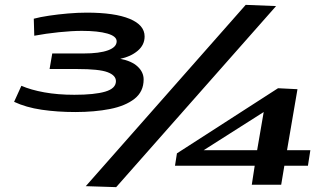

<svg xmlns="http://www.w3.org/2000/svg" viewBox="-20 -760 1361 790"><path d="M38 -341 68 -407Q107 -390 162.5 -380Q218 -370 286 -370Q369 -370 413 -383Q457 -396 457 -426Q457 -450 422.5 -463Q388 -476 298 -476H184L195 -540H324Q389 -540 424.5 -553Q460 -566 460 -590Q460 -611 421.5 -622Q383 -633 317 -633Q276 -633 222.5 -627.5Q169 -622 121 -613L119 -683Q145 -690 182 -695.5Q219 -701 259.5 -704.5Q300 -708 337 -708Q452 -708 513.5 -682.5Q575 -657 575 -610Q575 -575 546.5 -551Q518 -527 475 -518Q522 -509 546.5 -486Q571 -463 571 -433Q571 -383 533.5 -353.5Q496 -324 432.5 -311.5Q369 -299 290 -299Q216 -299 151.5 -308.5Q87 -318 38 -341ZM458 10 333 6 991 -740 1116 -735ZM700 -78 708 -129 1124 -397 1204 -393 1161 -142H1257L1247 -78H1150L1137 0H1016L1028 -78ZM818 -142H1038L1065 -299Z"/></svg>

Font: Georama Extra Expanded SemiBold
Style: Italic
Weight: 600
Width: 8
Italic angle: -9°
Designer: Jean-Baptiste Levee
Foundry: Production Type
Version: Version 1.000